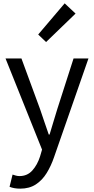

<svg xmlns="http://www.w3.org/2000/svg" viewBox="-20 -892 561 1146"><path d="M101 234Q64 234 37 223L55 150Q63 153 74.5 156Q86 159 96 159Q143 159 173 125.5Q203 92 219 42L231 1L13 -543H108L219 -241Q231 -206 244.5 -166Q258 -126 271 -89H276Q287 -126 299 -165.5Q311 -205 322 -241L419 -543H508L303 45Q285 98 258.5 141Q232 184 193.5 209Q155 234 101 234ZM255 -641 208 -686 366 -872 431 -811Z"/></svg>

Font: Source Han Sans SC
Style: Regular
Weight: 400
Designer: Ryoko NISHIZUKA 西塚涼子 (kana, bopomofo & ideographs); Paul D. Hunt (Latin, Greek & Cyrillic); Sandoll Communications 산돌커뮤니
Foundry: Adobe
Version: Version 2.002;hotconv 1.0.116;makeotfexe 2.5.65601; ttfautoh